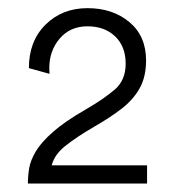

<svg xmlns="http://www.w3.org/2000/svg" viewBox="-20 -839 423 464"><path d="M47.4 -395.5Q47.4 -413.1 50.5 -432.4Q53.7 -451.7 66.7 -473.4Q79.6 -495.1 108.2 -520.3Q136.7 -545.4 187.5 -574.7Q230.5 -599.6 257.1 -622.3Q283.7 -645 283.7 -685.1Q283.7 -726.6 258.3 -751Q232.9 -775.4 191.4 -775.4Q149.4 -775.4 124.3 -745.8Q99.1 -716.3 99.1 -674.3Q99.1 -667 99.6 -660.6L49.8 -674.3Q49.8 -739.7 90.1 -779.5Q130.4 -819.3 191.4 -819.3Q252.4 -819.3 292.7 -785.6Q333 -752 333 -692.9Q333 -653.3 317.4 -625.5Q301.8 -597.7 273.4 -575.9Q245.1 -554.2 207.5 -532.7Q168 -509.8 139.9 -488Q111.8 -466.3 105 -439.5H335.4V-395.5Z"/></svg>

Font: Giphurs Light
Style: Regular
Weight: 300
Version: Version 0.920; ttfautohint (v1.8.4.7-5d5b)